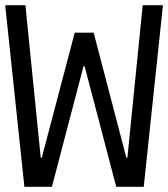

<svg xmlns="http://www.w3.org/2000/svg" viewBox="-24 -720 648 740"><path d="M70 0 -4 -700H74L133 -112H137L264 -594H337L463 -112H467L526 -700H604L530 0H424L302 -465H298L176 0Z"/></svg>

Font: CommitMono
Style: 450Regular
Weight: 450
Designer: Eigil Nikolajsen
Foundry: Eigil Nikolajsen
Version: Version 1.002